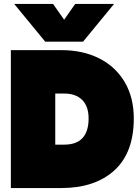

<svg xmlns="http://www.w3.org/2000/svg" viewBox="-20 -953 711 973"><path d="M52 -933H249L305 -853L361 -933H558L401 -742H209ZM35 -699H290Q400 -699 483 -657Q566 -615 612 -537Q658 -459 658 -353Q658 -179 559.5 -89.5Q461 0 290 0H35ZM305 -220Q429 -220 429 -353Q429 -414 396.5 -446.5Q364 -479 305 -479H260V-220Z"/></svg>

Font: Readiness Black
Style: Regular
Weight: 900
Designer: Katatrad Team
Foundry: CadsonDemak
Version: Version 1.00;April 23, 2019;FontCreator 11.5.0.2425 64-bit; 